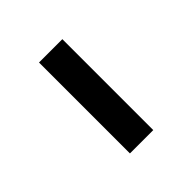

<svg xmlns="http://www.w3.org/2000/svg" viewBox="14 -912 445 445"><g transform="rotate(45 237.0 -689.0)"><path d="M386 -727V-650.5H88V-727Z"/></g></svg>

Font: Merriweather 36pt SemiBold
Style: Regular
Weight: 600
Version: Version 2.100